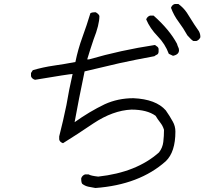

<svg xmlns="http://www.w3.org/2000/svg" viewBox="-20 -865 1040 960"><path d="M845 -586 824 -596Q806 -645 768 -684Q730 -723 711 -768Q716 -782 730 -787H748Q828 -716 865 -646Q868 -635 871.5 -628.5Q875 -622 875 -614Q875 -592 845 -586ZM457 75Q439 72 422 68.5Q405 65 391 54Q386 48 386 27Q390 13 405 7H423Q434 14 471 18Q663 -3 775 -103Q793 -126 796.5 -155.5Q800 -185 800 -216Q794 -236 781 -252.5Q768 -269 758 -286Q715 -317 637 -317Q545 -313 447 -248Q366 -193 295 -149Q278 -155 276 -168V-183Q296 -261 312 -339Q325 -417 343 -495Q328 -495 155 -466Q139 -471 135 -484V-500L144 -514Q194 -529 249.5 -537Q305 -545 357 -555Q370 -619 392 -679Q414 -739 432 -799Q441 -804 457 -804Q463 -802 469.5 -796Q476 -790 477 -785Q477 -741 448 -668Q431 -618 416 -568H425Q583 -614 754 -640Q758 -639 763 -634Q771 -630 773 -621V-606Q772 -595 765 -592Q758 -589 752 -584Q654 -566 577 -549L403 -508Q373 -365 353 -254Q427 -307 504 -344Q570 -374 647 -374Q760 -369 809 -313Q828 -286 844 -257Q857 -234 857 -207Q857 -105 809 -59Q677 59 457 75ZM962 -660H947Q938 -664 917 -688Q897 -724 873 -756Q849 -788 835 -826Q840 -841 854 -845H872Q897 -827 914 -802Q962 -725 969 -717Q982 -701 982 -679Q976 -665 962 -660Z"/></svg>

Font: Yozai
Style: Regular
Weight: 400
Designer: LXGW / Y.OzVox
Foundry: LXGW / Y.OzVox
Version: Version 0.861;October 22, 2024